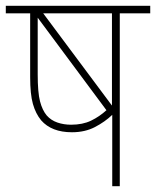

<svg xmlns="http://www.w3.org/2000/svg" viewBox="-20 -642 538 662"><path d="M498 -622V-596H393V0H367V-246Q342 -222 307.5 -204Q273 -186 228 -186Q158 -186 122 -227Q103 -250 93.5 -283.5Q84 -317 84 -376V-596H0V-622ZM366 -596H129L366 -278ZM141 -244Q156 -227 178 -219.5Q200 -212 225 -212Q265 -212 294 -226Q323 -240 347 -262L110 -581V-386Q110 -323 118 -292.5Q126 -262 141 -244Z"/></svg>

Font: Noto Sans SemiCondensed Thin
Style: Regular
Weight: 100
Width: 4
Designer: Monotype Design Team
Foundry: Monotype Imaging Inc.
Version: Version 2.013; ttfautohint (v1.8.4.7-5d5b)